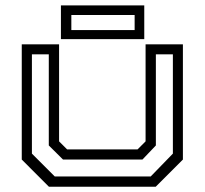

<svg xmlns="http://www.w3.org/2000/svg" viewBox="-20 -708 776 728"><path d="M165.5 0 62.5 -103V-540H204V-172L234.5 -141.5H501.5L532 -172V-540H673.5V-103L570.5 0ZM187.5 -39H551.5L635.5 -125.5V-502H571V-156.5L520 -103H219L165 -156.5V-502H101V-125.5ZM211 -559.5V-687.5H527V-559.5ZM250.5 -594H490.5V-651H250.5Z"/></svg>

Font: Tourney Expanded
Style: Regular
Weight: 400
Width: 7
Designer: Tyler Finck
Foundry: Etcetera Type Co
Version: Version 1.010; ttfautohint (v1.8.3)